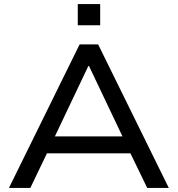

<svg xmlns="http://www.w3.org/2000/svg" viewBox="-20 -923 872 943"><path d="M24 0 371 -705H462L809 0H703L606 -200L656 -170H175L225 -200L129 0ZM414 -599 239 -231 210 -253H621L592 -231L417 -599ZM362 -799V-903H472V-799Z"/></svg>

Font: Nunito Sans 10pt SemiExpanded Medium
Style: Regular
Weight: 500
Width: 6
Designer: Vernon Adams
Foundry: Vernon Adams
Version: Version 3.101;gftools[0.9.27]